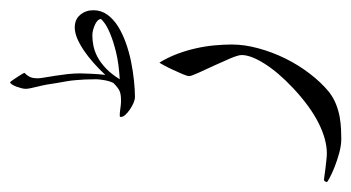

<svg xmlns="http://www.w3.org/2000/svg" viewBox="-232 -327 701 383"><g transform="rotate(-90 118.5 -135.5)"><path d="M221.2 -23.9Q221.2 2 213.6 29.5Q206.1 57.1 193.4 83Q180.7 108.9 163.3 131.6Q146 154.3 127 169.9Q115.2 179.2 102.1 184.3Q88.9 189.5 76.2 191.7Q63.5 193.8 52.2 194.3Q41 194.8 33.2 194.8Q20 194.8 4.9 190.7Q-10.3 186.5 -23.2 181.4Q-36.1 176.3 -44.7 171.6Q-53.2 167 -53.2 166Q-53.2 164.6 -51.8 162.4Q-50.3 160.2 -48.8 160.2Q-48.3 160.2 -41.7 161.1Q-35.2 162.1 -26.9 163.1Q-18.6 164.1 -10 165Q-1.5 166 3.9 166Q31.7 166 64.7 149.4Q97.7 132.8 133.8 99.1Q166 68.8 183.1 41.5Q200.2 14.2 200.2 -3.9Q200.2 -10.7 193.6 -26.4Q187 -42 179.2 -58.8Q171.4 -75.7 164.8 -90.1Q158.2 -104.5 158.2 -108.9Q158.2 -112.3 162.1 -121.6Q166 -130.9 170.7 -140.9Q175.3 -150.9 179.7 -158.9Q184.1 -167 185.1 -168Q195.3 -151.4 202.4 -132.6Q209.5 -113.8 213.6 -95.2Q217.8 -76.7 219.5 -58.3Q221.2 -40 221.2 -23.9ZM289.6 -299.8Q289.6 -284.2 280.8 -272Q272 -259.8 257.6 -250.7Q243.2 -241.7 224.9 -235.1Q206.5 -228.5 187.3 -224.6Q168 -220.7 149.7 -218.8Q131.3 -216.8 116.7 -216.8Q111.3 -216.8 104.5 -219.7Q97.7 -222.7 91.3 -227.1Q85 -231.4 80.8 -236.1Q76.7 -240.7 76.7 -244.6Q76.7 -247.1 78.6 -247.1Q85 -247.1 88.4 -246.6Q91.8 -246.1 94.2 -245.8Q96.7 -245.6 100.1 -245.1Q103.5 -244.6 109.9 -244.6Q122.6 -244.6 129.2 -247.8Q135.7 -251 144.5 -259.8Q148.4 -267.6 150.1 -278.1Q151.9 -288.6 151.9 -293.9Q151.9 -307.1 151.4 -316.9Q150.9 -326.7 150.1 -335.4Q149.4 -344.2 147.9 -352.8Q146.5 -361.3 144.5 -372.1Q141.6 -394 137.2 -411.1Q132.8 -428.2 132.8 -435.1Q132.8 -438 134 -443.1Q135.3 -448.2 137.2 -453.4Q139.2 -458.5 141.6 -462.2Q144 -465.8 146 -465.8Q146.5 -465.8 149.7 -461.4Q152.8 -457 156.2 -451.7Q159.7 -446.3 162.4 -441.9Q165 -437.5 164.6 -437Q160.6 -433.6 157.2 -427.7Q153.8 -421.9 153.8 -410.6Q153.8 -406.7 155.3 -397.7Q156.7 -388.7 158.7 -377Q160.6 -365.2 162.1 -352.1Q163.6 -338.9 163.6 -326.7Q163.6 -322.8 163.3 -316.4Q163.1 -310.1 162.8 -303Q162.6 -295.9 161.9 -288.8Q161.1 -281.7 160.6 -275.9Q172.4 -288.6 185.1 -299.8Q197.8 -311 210.2 -319.3Q222.7 -327.6 234.1 -332.3Q245.6 -336.9 254.9 -336.9Q271.5 -336.9 280.5 -325.9Q289.6 -314.9 289.6 -299.8ZM272 -284.7Q272 -288.1 268.8 -291.3Q265.6 -294.4 260.7 -296.6Q255.9 -298.8 250.2 -300.3Q244.6 -301.8 239.7 -301.8Q229.5 -301.8 218.5 -299.6Q207.5 -297.4 196 -291.3Q184.6 -285.2 173.3 -274.4Q162.1 -263.7 151.9 -247.1Q183.6 -249 206.3 -254.6Q229 -260.3 243.7 -266.6Q258.3 -272.9 265.1 -278.3Q272 -283.7 272 -284.7Z"/></g></svg>

Font: Scheherazade Urdu
Style: Regular
Weight: 400
Designer: SIL International
Foundry: SIL International
Version: Version 1.005 (build 117/117)